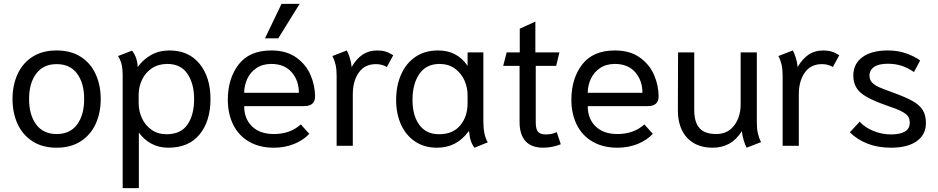

<svg xmlns="http://www.w3.org/2000/svg" viewBox="-20 -757 4873 997"><path d="M45 -243Q45 -314 71 -371.5Q97 -429 148.5 -462Q200 -495 274 -495Q348 -495 399.5 -462Q451 -429 477 -371.5Q503 -314 503 -243Q503 -171 477 -114Q451 -57 399.5 -23.5Q348 10 274 10Q200 10 148.5 -23.5Q97 -57 71 -114Q45 -171 45 -243ZM417 -243Q417 -325 380.5 -374.5Q344 -424 274 -424Q205 -424 168 -374.5Q131 -325 131 -243Q131 -160 168 -110.5Q205 -61 274 -61Q344 -61 380.5 -110.5Q417 -160 417 -243Z M617 -358Q617 -400 611.5 -422.5Q606 -445 593 -466L665 -494Q677 -481 685.5 -458.5Q694 -436 695 -409Q724 -449 765.5 -472Q807 -495 860 -495Q960 -495 1016.5 -425.5Q1073 -356 1073 -243Q1073 -128 1016.5 -59Q960 10 854 10Q805 10 766 -11Q727 -32 701 -69V220H617ZM988 -243Q988 -322 953.5 -373.5Q919 -425 849 -425Q803 -425 769.5 -403Q736 -381 718 -344Q700 -307 700 -264V-222Q700 -181 717 -143.5Q734 -106 767 -83Q800 -60 845 -60Q919 -60 953.5 -110Q988 -160 988 -243Z M1163 0ZM1163 -239Q1163 -349 1219 -422Q1275 -495 1389 -495Q1468 -495 1519 -458Q1570 -421 1593 -366.5Q1616 -312 1616 -256Q1616 -206 1559 -206H1248Q1248 -140 1289 -100.5Q1330 -61 1402 -61Q1487 -61 1542 -111L1586 -62Q1554 -28 1506 -9Q1458 10 1402 10Q1328 10 1274 -21Q1220 -52 1191.5 -108.5Q1163 -165 1163 -239ZM1532 -275Q1532 -339 1494.5 -382Q1457 -425 1389 -425Q1343 -425 1311 -403Q1279 -381 1263.5 -346.5Q1248 -312 1248 -275ZM1442 -737H1536L1425 -558H1356Z M1728 -363Q1728 -397 1722.5 -421Q1717 -445 1706 -466L1781 -495Q1789 -480 1796.5 -456.5Q1804 -433 1806 -409Q1831 -452 1863 -473.5Q1895 -495 1939 -495Q1963 -495 1981.5 -489.5Q2000 -484 2022 -470L1989 -409Q1964 -424 1932 -424Q1874 -424 1843 -380Q1812 -336 1812 -267V0H1728Z M2037 -238Q2037 -311 2062.5 -369.5Q2088 -428 2137 -461.5Q2186 -495 2255 -495Q2354 -495 2408 -415V-485H2490V-125Q2490 -55 2513 -18L2444 10Q2420 -19 2416 -74L2413 -75Q2352 10 2249 10Q2183 10 2135 -22.5Q2087 -55 2062 -111Q2037 -167 2037 -238ZM2408 -221V-263Q2408 -303 2391.5 -340Q2375 -377 2342 -401Q2309 -425 2262 -425Q2194 -425 2158 -373.5Q2122 -322 2122 -238Q2122 -157 2157.5 -108.5Q2193 -60 2260 -60Q2331 -60 2369.5 -105.5Q2408 -151 2408 -221Z M2678 -123V-415H2593L2611 -485H2679V-608L2760 -645V-485H2885L2868 -415H2762V-122Q2762 -87 2773.5 -73Q2785 -59 2815 -59Q2847 -59 2871 -71L2892 -8Q2877 -1 2851 4.5Q2825 10 2802 10Q2739 10 2708.5 -24.5Q2678 -59 2678 -123Z M2947 -239Q2947 -349 3003 -422Q3059 -495 3173 -495Q3252 -495 3303 -458Q3354 -421 3377 -366.5Q3400 -312 3400 -256Q3400 -206 3343 -206H3032Q3032 -140 3073 -100.5Q3114 -61 3186 -61Q3271 -61 3326 -111L3370 -62Q3338 -28 3290 -9Q3242 10 3186 10Q3112 10 3058 -21Q3004 -52 2975.5 -108.5Q2947 -165 2947 -239ZM3316 -275Q3316 -339 3278.5 -382Q3241 -425 3173 -425Q3127 -425 3095 -403Q3063 -381 3047.5 -346.5Q3032 -312 3032 -275Z M3500 -185 3501 -485H3585V-186Q3585 -122 3612.5 -91.5Q3640 -61 3699 -61Q3759 -61 3792.5 -105.5Q3826 -150 3826 -215V-485H3910V-122Q3910 -88 3915.5 -64Q3921 -40 3932 -19L3857 10Q3849 -5 3842 -28Q3835 -51 3832 -76Q3779 10 3681 10Q3596 10 3548 -41.5Q3500 -93 3500 -185Z M4044 -363Q4044 -397 4038.5 -421Q4033 -445 4022 -466L4097 -495Q4105 -480 4112.5 -456.5Q4120 -433 4122 -409Q4147 -452 4179 -473.5Q4211 -495 4255 -495Q4279 -495 4297.5 -489.5Q4316 -484 4338 -470L4305 -409Q4280 -424 4248 -424Q4190 -424 4159 -380Q4128 -336 4128 -267V0H4044Z M4393 -70 4444 -125Q4473 -94 4516.5 -76.5Q4560 -59 4607 -59Q4654 -59 4679 -74Q4704 -89 4704 -119Q4704 -140 4695 -153Q4686 -166 4661 -179Q4636 -192 4582 -210Q4489 -242 4450 -275Q4411 -308 4411 -365Q4411 -425 4458 -460Q4505 -495 4591 -495Q4641 -495 4683.5 -480.5Q4726 -466 4758 -443L4726 -383Q4692 -406 4660 -416Q4628 -426 4590 -426Q4543 -426 4519 -409.5Q4495 -393 4495 -365Q4495 -343 4508 -329Q4521 -315 4543 -305Q4565 -295 4618 -276Q4684 -252 4719.5 -232Q4755 -212 4771.5 -185.5Q4788 -159 4788 -118Q4788 -58 4740.5 -24Q4693 10 4607 10Q4539 10 4485 -11Q4431 -32 4393 -70Z"/></svg>

Font: Niramit
Style: Regular
Weight: 400
Version: Version 1.000; ttfautohint (v1.6)